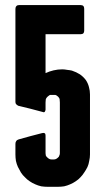

<svg xmlns="http://www.w3.org/2000/svg" viewBox="-20 -720 411 747"><path d="M259.8 -445.3Q251 -447.3 241.2 -448.2Q231.4 -450.2 221.7 -450.2Q221.7 -450.2 221.7 -450.2Q221.7 -450.2 221.7 -450.2Q205.1 -450.2 188.5 -446.3Q171.9 -442.4 157.2 -435.5Q157.2 -435.5 157.2 -463.9Q157.2 -492.2 157.2 -522.5Q157.2 -547.9 157.2 -567.4Q157.2 -586.9 157.2 -586.9Q157.2 -586.9 174.8 -586.9Q192.4 -586.9 214.8 -586.9Q243.2 -586.9 268.6 -586.9Q293.9 -586.9 293.9 -586.9Q293.9 -586.9 293.9 -586.9Q293.9 -586.9 293.9 -586.9Q300.8 -586.9 304.7 -590.8Q307.6 -594.7 307.6 -600.6Q307.6 -600.6 307.6 -643.6Q307.6 -685.5 307.6 -685.5Q307.6 -685.5 307.6 -685.5Q307.6 -685.5 307.6 -685.5Q307.6 -692.4 304.7 -696.3Q300.8 -700.2 293.9 -700.2Q293.9 -700.2 270.5 -700.2Q247.1 -700.2 216.8 -700.2Q179.7 -700.2 146.5 -700.2Q113.3 -700.2 113.3 -700.2Q113.3 -700.2 84 -700.2Q53.7 -700.2 53.7 -700.2Q53.7 -700.2 53.7 -700.2Q53.7 -700.2 53.7 -700.2Q46.9 -700.2 43.9 -696.3Q40 -692.4 40 -685.5Q40 -685.5 40 -639.6Q40 -592.8 40 -531.2Q40 -505.9 40 -479.5Q40 -453.1 40 -428.7Q40 -384.8 40 -353.5Q40 -323.2 40 -323.2Q40 -323.2 40 -323.2Q40 -323.2 40 -323.2Q40 -317.4 43 -314.5Q45.9 -311.5 50.8 -308.6Q50.8 -308.6 98.6 -296.9Q146.5 -284.2 146.5 -284.2Q146.5 -284.2 146.5 -284.2Q146.5 -284.2 146.5 -284.2Q148.4 -283.2 150.4 -283.2Q152.3 -283.2 154.3 -285.2Q155.3 -286.1 156.2 -289.1Q157.2 -291 157.2 -293Q157.2 -293 157.2 -306.6Q157.2 -321.3 157.2 -321.3Q157.2 -321.3 157.2 -321.3Q157.2 -321.3 157.2 -321.3Q157.2 -328.1 158.2 -334Q160.2 -338.9 163.1 -341.8Q163.1 -341.8 163.1 -341.8Q163.1 -341.8 163.1 -341.8Q164.1 -342.8 166 -344.7Q168 -345.7 169.9 -347.7Q171.9 -349.6 174.8 -350.6Q177.7 -350.6 180.7 -350.6Q180.7 -350.6 184.6 -350.6Q189.5 -350.6 189.5 -350.6Q189.5 -350.6 189.5 -350.6Q189.5 -350.6 189.5 -350.6Q192.4 -350.6 195.3 -350.6Q199.2 -349.6 201.2 -347.7Q203.1 -346.7 205.1 -344.7Q206.1 -343.8 207 -342.8Q207 -342.8 207 -342.8Q207 -342.8 207 -342.8Q210 -339.8 211.9 -335Q212.9 -329.1 212.9 -321.3Q212.9 -321.3 212.9 -284.2Q212.9 -248 212.9 -208Q212.9 -174.8 212.9 -149.4Q212.9 -124 212.9 -124Q212.9 -124 212.9 -124Q212.9 -124 212.9 -124Q212.9 -119.1 210.9 -115.2Q210 -110.4 206.1 -107.4Q202.1 -103.5 198.2 -101.6Q194.3 -99.6 189.5 -99.6Q189.5 -99.6 184.6 -99.6Q180.7 -99.6 180.7 -99.6Q180.7 -99.6 180.7 -99.6Q180.7 -99.6 180.7 -99.6Q175.8 -99.6 171.9 -101.6Q168 -103.5 164.1 -107.4Q160.2 -110.4 158.2 -115.2Q157.2 -119.1 157.2 -124Q157.2 -124 157.2 -158.2Q157.2 -192.4 157.2 -192.4Q157.2 -192.4 157.2 -192.4Q157.2 -192.4 157.2 -192.4Q157.2 -199.2 154.3 -201.2Q150.4 -204.1 143.6 -202.1Q143.6 -202.1 98.6 -190.4Q52.7 -177.7 52.7 -177.7Q52.7 -177.7 52.7 -177.7Q52.7 -177.7 52.7 -177.7Q45.9 -175.8 43 -170.9Q40 -167 40 -160.2Q40 -160.2 40 -139.6Q40 -119.1 40 -119.1Q40 -119.1 40 -119.1Q40 -119.1 40 -119.1Q40 -106.4 42 -93.8Q44.9 -81.1 49.8 -70.3Q55.7 -58.6 61.5 -48.8Q68.4 -38.1 77.1 -30.3Q85 -21.5 95.7 -14.6Q105.5 -7.8 117.2 -2.9Q127.9 2 140.6 4.9Q153.3 6.8 166 6.8Q166 6.8 184.6 6.8Q204.1 6.8 204.1 6.8Q204.1 6.8 204.1 6.8Q204.1 6.8 204.1 6.8Q216.8 6.8 229.5 4.9Q242.2 2 252.9 -2.9Q264.6 -7.8 274.4 -14.6Q285.2 -21.5 293 -30.3Q300.8 -38.1 307.6 -48.8Q314.5 -58.6 320.3 -70.3Q325.2 -81.1 327.1 -93.8Q330.1 -106.4 330.1 -119.1Q330.1 -119.1 330.1 -148.4Q330.1 -177.7 330.1 -215.8Q330.1 -262.7 330.1 -304.7Q330.1 -346.7 330.1 -346.7Q330.1 -346.7 330.1 -346.7Q330.1 -346.7 330.1 -346.7Q330.1 -349.6 330.1 -352.5Q330.1 -367.2 326.2 -380.9Q322.3 -396.5 313.5 -409.2Q303.7 -421.9 291 -430.7Q277.3 -439.5 259.8 -445.3Q259.8 -445.3 259.8 -445.3Q259.8 -445.3 259.8 -445.3Z"/></svg>

Font: Franchise Goodkids
Style: Regular
Weight: 500
Designer: ""
Version: ""